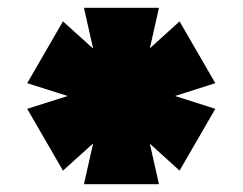

<svg xmlns="http://www.w3.org/2000/svg" viewBox="-20 -812 625 494"><path d="M271 -602 442 -757 534 -598 314 -528 142 -373 50 -532ZM271 -528 50 -598 142 -757 314 -602 534 -532 442 -373ZM247 -565 196 -792H389L338 -565L389 -338H196Z"/></svg>

Font: Pathway Extreme 28pt Black
Style: Regular
Weight: 900
Designer: Eduardo Rodriguez Tunni
Foundry: Eduardo Rodriguez Tunni
Version: Version 1.001;gftools[0.9.26]